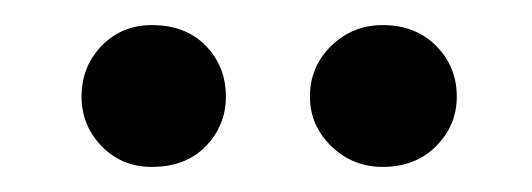

<svg xmlns="http://www.w3.org/2000/svg" viewBox="-20 -689 424 153"><path d="M160 -612Q160 -589 144 -572.5Q128 -556 101 -556Q77 -556 61 -572.5Q45 -589 45 -612Q45 -636 61 -652.5Q77 -669 101 -669Q128 -669 144 -652.5Q160 -636 160 -612ZM344 -612Q344 -589 327.5 -572.5Q311 -556 285 -556Q261 -556 244 -572.5Q227 -589 227 -612Q227 -636 244 -652.5Q261 -669 285 -669Q311 -669 327.5 -652.5Q344 -636 344 -612Z"/></svg>

Font: Baloo Bhaijaan 2 Medium
Style: Regular
Weight: 500
Designer: Sanskriti Dholi, Noopur Datye and Ek Type
Foundry: Ek Type
Version: Version 1.701